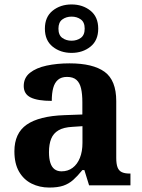

<svg xmlns="http://www.w3.org/2000/svg" viewBox="-20 -834 640 864"><path d="M201.5 10Q158.1 10 122.3 -7.8Q86.5 -25.6 65.6 -61.8Q44.8 -98 44.8 -153.1Q44.8 -234.6 100.3 -273.2Q155.9 -311.7 269 -315.8L350.6 -318.8V-374.2Q350.6 -410.7 344.8 -435.9Q339.1 -461.1 324.1 -474.5Q309 -487.9 281.5 -487.9Q256.1 -487.9 241 -475Q226 -462.2 219.5 -438.3Q213 -414.4 213 -380Q149.5 -380 118.1 -395.4Q86.8 -410.8 86.8 -446.9Q86.8 -484.1 114.8 -506.4Q142.9 -528.7 189.8 -538.8Q236.8 -548.9 292.9 -548.9Q398.2 -548.9 450.7 -510.8Q503.1 -472.6 503.1 -379.1V-123.9Q503.1 -96.4 508.9 -81.1Q514.6 -65.8 528 -59.4Q541.4 -53 563.4 -53H567V0H380.9L359.7 -68.6H350.6Q329 -41.8 309.3 -24.3Q289.6 -6.9 264.8 1.6Q240 10 201.5 10ZM256.9 -63Q285.8 -63 306.9 -78.9Q328 -94.7 339.6 -123.6Q351.1 -152.5 351.1 -191V-266.2L306.2 -263.2Q266.1 -261.2 243.2 -247.6Q220.2 -234.1 210.3 -209.6Q200.4 -185.1 200.4 -149.1Q200.4 -121 206.5 -101.6Q212.6 -82.3 225.2 -72.7Q237.9 -63 256.9 -63ZM302 -596Q252 -596 217 -624Q182 -652 182 -705Q182 -758 217 -786Q252 -814 302 -814Q352 -814 387 -786Q422 -758 422 -705Q422 -652 387 -624Q352 -596 302 -596ZM302 -650.8Q326.1 -650.8 343.6 -663.5Q361.1 -676.2 361.1 -705.1Q361.1 -734.1 343.6 -746.6Q326.2 -759.2 302.1 -759.2Q277.9 -759.2 260.5 -746.5Q243 -733.8 243 -704.9Q243 -675.9 260.4 -663.4Q277.9 -650.8 302 -650.8Z"/></svg>

Font: Noto Serif Telugu
Style: Regular
Weight: 400
Designer: Jelle Bosma - Monotype Design Team
Foundry: Monotype Imaging Inc.
Version: Version 2.003